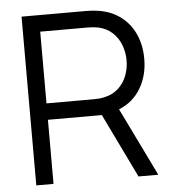

<svg xmlns="http://www.w3.org/2000/svg" viewBox="-52 -768 734 816"><g transform="rotate(-5 315.0 -360.0)"><path d="M590.5 0H506L373.5 -273.5H143.5V0H70V-720H348Q374.5 -720 398.5 -716Q453.5 -707.5 493.2 -677Q533 -646.5 553.5 -599.8Q574 -553 574 -496.5Q574 -424.5 541.2 -370Q508.5 -315.5 448.5 -291.5ZM143.5 -343.5H346Q371 -343.5 390.5 -348Q426 -355.5 450.2 -377.5Q474.5 -399.5 486.5 -430.8Q498.5 -462 498.5 -496.5Q498.5 -531 486.5 -562.2Q474.5 -593.5 450.2 -615.8Q426 -638 390.5 -645.5Q370.5 -649.5 346 -649.5H143.5Z"/></g></svg>

Font: CCSD_manrope
Style: Regular
Weight: 400
Designer: Mikhail Sharanda
Foundry: Mikhail Sharanda
Version: Version 4.503